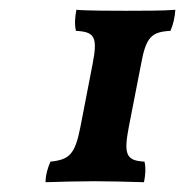

<svg xmlns="http://www.w3.org/2000/svg" viewBox="-20 -780 378 392"><path d="M73 -408C98 -409 149 -410 174 -410C191 -410 248 -409 274 -408C277 -423 278 -437 275 -450C238 -452 232 -464 243 -521L268 -649C278 -704 289 -715 328 -717C334 -731 337 -745 338 -760C316 -758 266 -758 237 -758C215 -758 158 -758 136 -760C133 -745 132 -730 135 -717C173 -715 180 -705 169 -649L144 -520C133 -465 122 -454 83 -450C78 -439 73 -423 73 -408Z"/></svg>

Font: Vollkorn Semibold
Style: Italic
Weight: 600
Italic angle: -11°
Designer: Friedrich Althausen
Foundry: Friedrich Althausen
Version: Version 4.015;PS 004.015;hotconv 1.0.88;makeotf.lib2.5.64775